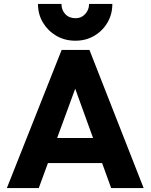

<svg xmlns="http://www.w3.org/2000/svg" viewBox="-20 -961 769 981"><path d="M15 0 295 -706H437L714 0H548L336 -586H393L178 0ZM174 -128V-256H559V-128ZM554 -941Q554 -888 529 -845.5Q504 -803 461.5 -778Q419 -753 365 -753Q311 -753 268 -778Q225 -803 199.5 -845.5Q174 -888 174 -941H294Q294 -910 313.5 -889Q333 -868 366 -868Q386 -868 401 -877.5Q416 -887 425.5 -903.5Q435 -920 435 -941Z"/></svg>

Font: Outfit Thin
Style: Bold
Weight: 700
Version: Version 1.100;gftools[0.9.27]